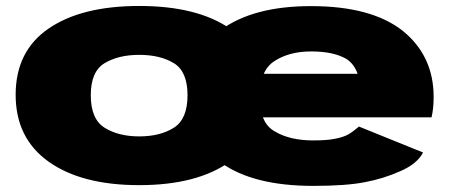

<svg xmlns="http://www.w3.org/2000/svg" viewBox="-20 -617 1518 644"><path d="M447 4Q641 4 751.2 -74.8Q861.5 -153.5 861.5 -299Q861.5 -445.5 751.2 -521.2Q641 -597 447 -597Q253.5 -597 143 -521.2Q32.5 -445.5 32.5 -299Q32.5 -153.5 143 -74.8Q253.5 4 447 4ZM447 -159.5Q377.5 -159.5 331 -188.5Q284.5 -217.5 284.5 -297.5Q284.5 -377.5 331 -405.2Q377.5 -433 447 -433Q517 -433 563 -405.2Q609 -377.5 609 -297.5Q609 -217.5 563 -188.5Q517 -159.5 447 -159.5ZM1030.5 6.5V-146Q952.5 -146 902 -176Q851 -204 851 -292Q851 -380.5 900.5 -412Q950 -444.5 1024 -444.5Q1099 -444.5 1142.5 -419Q1168 -402 1179.5 -369.5H829.5V-223.5H1427.5Q1434.5 -253 1434.5 -292Q1434.5 -429.5 1331 -513.5Q1226 -596.5 1023 -596.5Q829.5 -596.5 720.5 -516.5Q611 -436.5 611 -292.5Q611 -149 721.5 -71Q830 6.5 1030.5 6.5ZM1030.5 -146V6.5Q1141 6.5 1204 -6Q1266 -17.5 1323 -43Q1379.5 -67.5 1399 -105.5L1184 -192.5Q1165 -176 1148 -166Q1130.5 -156.5 1103.5 -151.5Q1077 -146 1030.5 -146Z"/></svg>

Font: Anybody Expanded Black
Style: Regular
Weight: 900
Width: 7
Designer: Tyler Finck
Foundry: Etcetera Type Company
Version: Version 1.113;gftools[0.9.25]